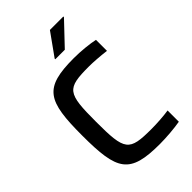

<svg xmlns="http://www.w3.org/2000/svg" viewBox="-268 -1006 1111 1111"><g transform="rotate(-45 287.0 -450.5)"><path d="M271 -772V-767H349L479 -904V-909H369ZM352 8C406 8 477 2 521 -6V-98C483 -92 425 -88 380 -88C197 -88 182 -108 182 -344C182 -580 197 -600 380 -600C414 -600 469 -596 517 -590V-680C477 -689 408 -696 352 -696C106 -696 69 -630 69 -344C69 -58 106 8 352 8Z"/></g></svg>

Font: Saira UNSAM Medium
Style: Regular
Weight: 500
Designer: Hector Gatti with collaboration of the Omnibus-Type team
Foundry: Omnibus-Type
Version: Version 0.072;PS 000.072;hotconv 1.0.88;makeotf.lib2.5.64775